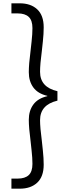

<svg xmlns="http://www.w3.org/2000/svg" viewBox="-20 -953 453 1160"><path d="M327 -345Q222 -320 222 -227Q222 -183 233 -100Q234 -90 239 -43.5Q244 3 244 42Q244 114 205 150.5Q166 187 99 187H49V126H87Q131 126 153.5 105Q176 84 176 37Q176 2 171 -42.5Q166 -87 165 -98Q154 -182 154 -229Q154 -284 181.5 -321.5Q209 -359 266 -372V-374Q209 -387 181.5 -424.5Q154 -462 154 -517Q154 -565 165 -649Q166 -659 171 -703.5Q176 -748 176 -783Q176 -830 153.5 -851Q131 -872 87 -872H49V-933H99Q166 -933 205 -896.5Q244 -860 244 -788Q244 -749 239 -702.5Q234 -656 233 -647Q222 -565 222 -519Q222 -426 327 -402Z"/></svg>

Font: Poppins-tnum Light
Style: Regular
Weight: 300
Designer: Ninad Kale (Devanagari), Jonny Pinhorn (Latin)
Foundry: Indian Type Foundry
Version: Version 4.004